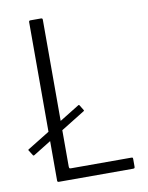

<svg xmlns="http://www.w3.org/2000/svg" viewBox="-78 -730 608 788"><g transform="rotate(-10 226.0 -336.5)"><path d="M103 0Q97 0 97 -6V-667Q97 -673 103 -673H147Q151 -673 152.5 -671.5Q154 -670 154 -666V-55Q154 -51 155 -48.5Q156 -46 161 -46H412Q417 -46 418.5 -45Q420 -44 420 -39V-8Q420 -3 418.5 -1.5Q417 0 412 0ZM23 -125Q21 -124 19.5 -124.5Q18 -125 18 -125L3 -149Q1 -151 5 -153L237 -296Q239 -297 241 -295L255 -272Q257 -270 254 -268Z"/></g></svg>

Font: Glory Thin Light
Style: Regular
Weight: 300
Version: Version 1.011